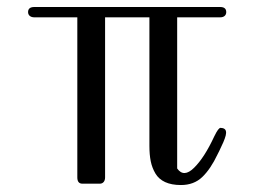

<svg xmlns="http://www.w3.org/2000/svg" viewBox="-20 -530 740 554"><path d="M615.2 -509.8Q632.8 -509.8 632.8 -495.1Q632.8 -488.3 628.2 -484.1Q623.5 -480 615.2 -480H491.2V-43.9Q510.3 -16.6 540 -45.9Q569.8 -75.2 598.1 -136.2Q604.5 -149.4 608.9 -155.3Q613.3 -161.1 616.5 -161.1Q619.6 -161.1 623 -160.2Q629.9 -158.2 631.6 -152.6Q633.3 -147 631.3 -139.2Q629.4 -131.3 624.3 -119.4Q619.1 -107.4 612.8 -94.7Q609.4 -88.4 607.9 -85Q587.9 -42.5 563.7 -19.3Q539.6 3.9 502 3.9Q475.1 3.9 456.5 -4.6Q438 -13.2 428.5 -29.3Q418.9 -45.4 415 -64.5Q411.1 -83.5 411.1 -108.9V-480H283.2V-18.1Q283.2 -9.8 279.1 -4.9Q274.9 0 268.1 0H217.8Q203.1 0 203.1 -18.1V-480H79.1Q70.8 -480 65.9 -484.1Q61 -488.3 61 -495.1Q61 -509.8 79.1 -509.8Z"/></svg>

Font: Director Light
Style: Regular
Weight: 100
Designer: Ange Degheest & May Jolivet & Justine Herbel
Foundry: Velvetyne Type Foundry
Version: Version 1.000;FEAKit 1.0